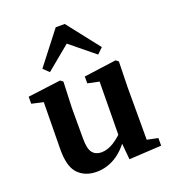

<svg xmlns="http://www.w3.org/2000/svg" viewBox="-129 -787 807 898"><g transform="rotate(-20 274.5 -338.5)"><path d="M200 12Q142 12 107.5 -24.5Q73 -61 75 -152L78 -398L104 -373L20 -392V-427L184 -448L197 -438L192 -309V-155Q192 -105 207.5 -85.5Q223 -66 252 -66Q283 -66 315 -86.5Q347 -107 374 -138L392 -100H376Q341 -44 296 -16Q251 12 200 12ZM363 9 353 -99 356 -380 299 -392V-426L460 -448L473 -438L470 -309V-49L524 -38V0ZM393 -501 230 -634H314L153 -501L125 -528L250 -689H295L421 -528Z"/></g></svg>

Font: Lisu Bosa ExtraBold
Style: Regular
Weight: 800
Designer: David Morse, Annie Olsen, Victor Gaultney, Frank Grießhammer (Latin)
Foundry: SIL International
Version: Version 2.000